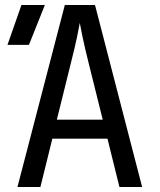

<svg xmlns="http://www.w3.org/2000/svg" viewBox="-20 -750 640 770"><path d="M50 0 240 -730H361L550 0H459L411 -194H190L142 0ZM208 -270H392L336 -495Q320 -559 311 -602Q302 -645 300 -658Q298 -645 289 -602Q280 -559 264 -496ZM10 -570 66 -730H160L96 -570Z"/></svg>

Font: Liga JetBrainsMono Nerd Font
Style: Regular
Weight: 400
Designer: Philipp Nurullin, Konstantin Bulenkov
Foundry: JetBrains
Version: Version 2.225; ttfautohint (v1.8.3)